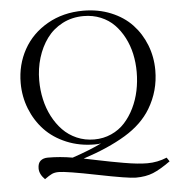

<svg xmlns="http://www.w3.org/2000/svg" viewBox="-60 -767 958 1028"><g transform="rotate(-5 419.0 -253.5)"><path d="M58.1 -354Q58.1 -452.1 103 -533.2Q147.9 -614.3 232.4 -662.6Q316.9 -710.9 424.8 -710.9Q505.9 -710.9 573.7 -683.1Q641.6 -655.3 686.8 -607.4Q731.9 -559.6 757.1 -495.6Q782.2 -431.6 782.2 -359.9Q782.2 -249 726.1 -155.8Q679.2 -77.6 586.7 -21.7Q494.1 34.2 358.9 78.1Q375.5 81.5 425.8 91.8Q476.1 102.1 502.7 107.2Q529.3 112.3 569.8 119.4Q610.4 126.5 641.1 129.6Q671.9 132.8 696.8 132.8Q751.5 132.8 801.8 111.8L815.9 132.8Q761.2 171.9 721.9 188Q682.6 204.1 628.9 204.1Q587.4 204.1 423.8 171.1Q260.3 138.2 219.2 138.2Q197.8 138.2 182.9 145Q168 151.9 143.1 169.9Q113.8 140.6 113.8 109.9Q113.8 82 128.4 69.1Q143.1 56.2 168 56.2Q233.9 56.2 300.8 67.9Q397.5 35.2 459 4.9Q448.7 7.8 424.8 7.8Q342.8 7.8 273.2 -21.2Q203.6 -50.3 157 -99.6Q110.4 -148.9 84.2 -214.8Q58.1 -280.8 58.1 -354ZM158.2 -358.9Q158.2 -307.1 169.2 -257.6Q180.2 -208 202.6 -164.8Q225.1 -121.6 256.6 -89.1Q288.1 -56.6 331.3 -37.8Q374.5 -19 424.8 -19Q474.1 -19 516.6 -38.1Q559.1 -57.1 589.1 -90.1Q619.1 -123 640.4 -166.5Q661.6 -210 671.9 -259Q682.1 -308.1 682.1 -359.9Q682.1 -409.7 671.9 -456.5Q661.6 -503.4 640.4 -544.4Q619.1 -585.4 589.1 -616.2Q559.1 -647 516.6 -664.6Q474.1 -682.1 424.8 -682.1Q361.8 -682.1 310.5 -655.3Q259.3 -628.4 226.3 -583.3Q193.4 -538.1 175.8 -480.5Q158.2 -422.9 158.2 -358.9Z"/></g></svg>

Font: Dehuti Alt
Style: Bold
Weight: 700
Version: Version 1.2